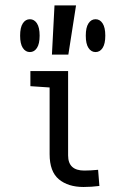

<svg xmlns="http://www.w3.org/2000/svg" viewBox="-20 -708 478 731"><path d="M239.3 -116.2Q239.3 -58.6 300.8 -58.6Q324.2 -58.6 353.5 -61.5L358.4 0Q328.1 3.9 297.9 3.9Q239.3 3.9 204.1 -25.4Q168.9 -54.7 168.9 -121.1V-375L95.7 -379.9V-437.5H239.3ZM269.5 -687.5 240.2 -500H177.7L187.5 -687.5ZM130.9 -572.3Q130.9 -541 120.6 -525.4Q110.4 -509.8 93.8 -509.8Q77.1 -509.8 66.9 -525.4Q56.6 -541 56.6 -572.3Q56.6 -603.5 66.9 -619.1Q77.1 -634.8 93.8 -634.8Q110.4 -634.8 120.6 -619.1Q130.9 -603.5 130.9 -572.3ZM380.9 -572.3Q380.9 -541 370.6 -525.4Q360.4 -509.8 343.8 -509.8Q327.1 -509.8 316.9 -525.4Q306.6 -541 306.6 -572.3Q306.6 -603.5 316.9 -619.1Q327.1 -634.8 343.8 -634.8Q360.4 -634.8 370.6 -619.1Q380.9 -603.5 380.9 -572.3Z"/></svg>

Font: Sudo Light
Style: Regular
Weight: 300
Monospace: yes
Designer: Jens Kutilek
Foundry: Jens Kutilek
Version: Version 0.040